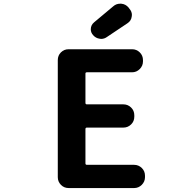

<svg xmlns="http://www.w3.org/2000/svg" viewBox="-20 -1002 1040 1017"><path d="M343.8 -5.9Q319.3 -5.9 302.7 -22.9Q286.1 -40 286.1 -63.5V-683.6Q286.1 -708 302.7 -724.6Q319.3 -741.2 343.8 -741.2H679.7Q703.1 -741.2 720.2 -724.6Q737.3 -708 737.3 -683.6V-676.8Q737.3 -653.3 720.2 -636.2Q703.1 -619.1 679.7 -619.1H440.4Q432.6 -619.1 432.6 -612.3V-457Q432.6 -449.2 440.4 -449.2H633.8Q657.2 -449.2 674.3 -432.6Q691.4 -416 691.4 -391.6V-383.8Q691.4 -359.4 674.3 -342.8Q657.2 -326.2 633.8 -326.2H440.4Q432.6 -326.2 432.6 -318.4V-136.7Q432.6 -128.9 440.4 -128.9H690.4Q713.9 -128.9 731 -112.3Q748 -95.7 748 -71.3V-63.5Q748 -40 731 -22.9Q713.9 -5.9 690.4 -5.9ZM545.9 -805.7Q532.2 -795.9 515.6 -795.9Q511.7 -795.9 507.8 -796.9Q487.3 -799.8 473.6 -815.4Q460.9 -829.1 460.9 -846.7Q460.9 -869.1 478.5 -883.8L580.1 -968.8Q595.7 -982.4 616.2 -982.4Q619.1 -982.4 622.1 -982.4Q645.5 -980.5 661.1 -961.9L666 -955.1Q678.7 -940.4 678.7 -922.9Q678.7 -918 677.7 -914.1Q674.8 -891.6 655.3 -878.9Z"/></svg>

Font: Gen Jyuu Gothic Monospace Bold
Style: Bold
Weight: 700
Designer: [Source Han Sans]
Ryoko NISHIZUKA  (kana & ideographs); Paul D. Hunt (Latin, Greek & Cyrillic); Wenlong ZHANG  (bopomofo
Version: Version 1.002.20150607